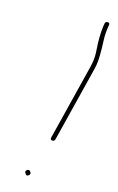

<svg xmlns="http://www.w3.org/2000/svg" viewBox="-128 -700 433 702"><g transform="rotate(20 89.0 -349.0)"><path d="M120.1 -187C125.8 -187 129.1 -190 130 -196L176.1 -487C178.8 -503.7 179.1 -523.3 177 -546C176.1 -555.3 175.5 -562.2 175.2 -566.5C174.9 -570.8 173.7 -580.8 171.6 -596.3C169.5 -611.9 169 -628.1 170.2 -645L170.9 -656C171.1 -661.3 168.3 -663.7 162.5 -663C156.7 -662.3 153.8 -659.3 153.6 -654L152.8 -643C152.1 -631.9 152.3 -617.6 153.5 -600C154 -592.7 154.7 -585.5 155.6 -578.5C156.5 -571.5 158.2 -559.9 160.6 -543.6C163 -527.4 162.5 -508.5 159.1 -487L113 -196C112.1 -190 114.5 -187 120.1 -187ZM70.6 -54C65.9 -50 65.3 -46 68.7 -42C72.9 -34.7 77.8 -33.6 83.1 -38.5C87.8 -42.8 88 -47.5 83.8 -52.5C79.6 -57.5 75.2 -58 70.6 -54Z"/></g></svg>

Font: Proton
Style: BkIt
Weight: 500
Version: Version 1.017